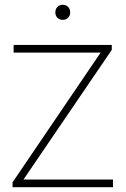

<svg xmlns="http://www.w3.org/2000/svg" viewBox="-20 -783 525 803"><path d="M32.5 0V-20.5L408 -573.5L414 -563H37V-595H447.5V-574.5L71 -21.5L65 -32H452.5V0ZM242.5 -700Q229 -700 220.2 -708.5Q211.5 -717 211.5 -731Q211.5 -745.5 220.2 -754.2Q229 -763 242.5 -763Q256 -763 264.8 -754.2Q273.5 -745.5 273.5 -731Q273.5 -717 264.8 -708.5Q256 -700 242.5 -700Z"/></svg>

Font: Encode Sans SC Condensed Thin Thin
Style: Regular
Weight: 250
Version: Version 3.002